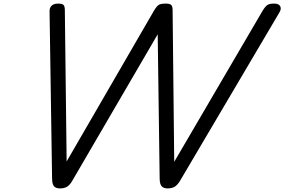

<svg xmlns="http://www.w3.org/2000/svg" viewBox="-20 -1035 1583 1069"><path d="M313 14Q294 14 282.5 4Q271 -6 270 -38L256 -970Q255 -991 267 -1003Q279 -1015 304 -1015Q327 -1015 334 -1007Q341 -999 341 -979L351 -136L837 -975Q853 -1002 865 -1008.5Q877 -1015 903 -1015Q926 -1015 933.5 -1007Q941 -999 941 -979L950 -134L1442 -975Q1458 -1001 1470 -1008Q1482 -1015 1507 -1015Q1533 -1015 1540.5 -999.5Q1548 -984 1534 -963L981 -26Q967 -4 952 5Q937 14 912 14Q893 14 881.5 3.5Q870 -7 869 -38L858 -844L381 -26Q368 -4 352.5 5Q337 14 313 14Z"/></svg>

Font: Playwrite NZ
Style: Regular
Weight: 400
Designer: Veronika Burian, José Scaglione
Foundry: TypeTogether
Version: Version 1.002